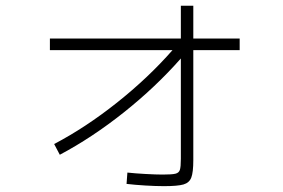

<svg xmlns="http://www.w3.org/2000/svg" viewBox="-20 -635 978 663"><path d="M575.7 -461.9H152.3V-502H604.5V-615.2H647.5V-502H807.6V-461.9H647.5V-82Q647.5 -40 640.6 -22Q633.8 -3.9 613.5 2Q593.3 7.8 545.9 7.8Q518.1 7.8 481.7 5.6Q445.3 3.4 417 0L419.9 -39.1Q447.3 -36.1 482.9 -34.2Q518.6 -32.2 542 -32.2Q574.2 -32.2 585.9 -35.2Q597.7 -38.1 601.1 -48.3Q604.5 -58.6 604.5 -86.9V-433.1Q517.1 -334 407.5 -246.8Q297.9 -159.7 186.5 -100.6L167 -137.7Q275.9 -194.8 383.8 -280.5Q491.7 -366.2 575.7 -461.9Z"/></svg>

Font: Pretendard ExtraLight
Style: Regular
Weight: 200
Designer: Base glyphs from Inter by Rasmus Andersson; Hangeul glyphs from Noto Sans CJK(Source Han Sans) by Jang Soo-young and Kan
Foundry: Kil Hyung-jin
Version: Version 1.309